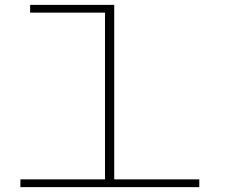

<svg xmlns="http://www.w3.org/2000/svg" viewBox="-20 -770 940 790"><path d="M64 0V-32H412V-718H104V-750H450V-32H800V0Z"/></svg>

Font: Trispace Expanded Thin
Style: Regular
Weight: 100
Width: 7
Designer: Tyler Finck
Foundry: Etcetera Type Company
Version: Version 1.210; ttfautohint (v1.8.3)